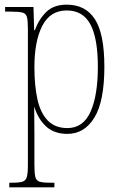

<svg xmlns="http://www.w3.org/2000/svg" viewBox="-20 -566 522 826"><path d="M20 240V220H33Q63 220 77 215.5Q91 211 95.5 195Q100 179 100 143V-441Q100 -476 96 -492Q92 -508 76.5 -512Q61 -516 26 -516H2V-536H124L127 -436H130Q147 -483 179 -514.5Q211 -546 267 -546Q348 -546 388.5 -483Q429 -420 429 -279Q429 -130 386 -60Q343 10 270 10Q214 10 179.5 -21Q145 -52 128 -105H127Q127 -88 127.5 -58Q128 -28 128 14V143Q128 179 132 195Q136 211 150 215.5Q164 220 194 220H214V240ZM270 -15Q338 -15 369.5 -85.5Q401 -156 401 -278Q401 -401 369 -461Q337 -521 267 -521Q196 -521 162 -455Q128 -389 128 -277Q128 -198 141 -139Q154 -80 185.5 -47.5Q217 -15 270 -15Z"/></svg>

Font: Noto Serif Tamil Condensed Thin
Style: Regular
Weight: 100
Width: 3
Designer: Indian Type Foundry, Tom Grace, and the Monotype Design Team
Foundry: Monotype Imaging Inc.
Version: Version 2.004; ttfautohint (v1.8.4.7-5d5b)